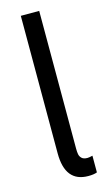

<svg xmlns="http://www.w3.org/2000/svg" viewBox="-119 -795 483 847"><g transform="rotate(-15 123.0 -372.0)"><path d="M69.3 -124V-752H153.3V-122.1Q153.3 -107.4 155.3 -96.9Q157.2 -86.4 165.5 -78.4Q173.8 -70.3 191.4 -70.3Q199.2 -70.3 214.8 -74.2V2Q200.2 7.8 174.8 7.8Q69.3 7.8 69.3 -124Z"/></g></svg>

Font: Reddit Sans Strawberry
Style: Regular
Weight: 400
Designer: Stephen Hutchings
Foundry: Reddit
Version: Version 1.013